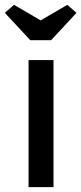

<svg xmlns="http://www.w3.org/2000/svg" viewBox="-48 -773 336 793"><path d="M70 0V-525H173V0ZM77 -607 -28 -720 10 -753 135 -680H105L230 -753L268 -720L163 -607Z"/></svg>

Font: Lexend Medium
Style: Regular
Weight: 500
Designer: Bonnie Shaver-Troup, Thomas Jockin
Foundry: Lexend
Version: Version 1.005